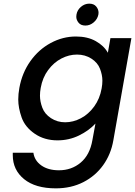

<svg xmlns="http://www.w3.org/2000/svg" viewBox="-20 -760 740 1052"><path d="M448 -620Q423 -620 410.5 -635.5Q398 -651 398 -668Q398 -674 399 -680Q403 -705 423.5 -722.5Q444 -740 469 -740Q494 -740 507 -724.5Q520 -709 520 -690Q520 -685 519 -680Q514 -655 493.5 -637.5Q473 -620 448 -620ZM396 -560Q460 -560 505 -534.5Q550 -509 571 -471L585 -551H700L601 9Q588 85 545.5 144.5Q503 204 436.5 238Q370 272 286 272Q174 272 112 221.5Q50 171 50 90Q50 83 50 77H163Q169 120 206.5 146.5Q244 173 303 173Q372 173 422 131Q472 89 486 9L503 -83Q467 -44 412.5 -17.5Q358 9 295 9Q223 9 170 -27.5Q117 -64 98.5 -116.5Q80 -169 80 -215Q80 -245 86 -278Q101 -361 146.5 -425Q192 -489 258 -524.5Q324 -560 396 -560ZM537 -276Q541 -298 541 -318Q541 -349 528 -383Q515 -417 480.5 -439Q446 -461 402 -461Q358 -461 316.5 -439.5Q275 -418 244 -376.5Q213 -335 203 -278Q199 -256 199 -236Q199 -204 212 -169.5Q225 -135 259.5 -112.5Q294 -90 337 -90Q381 -90 423 -112Q465 -134 496 -176.5Q527 -219 537 -276Z"/></svg>

Font: Fz Poppins Med
Style: Italic
Weight: 500
Italic angle: -10°
Designer: Ninad Kale (Devanagari), Jonny Pinhorn (Latin)
Foundry: Indian Type Foundry
Version: Vit hóa bi Vntype.Com & FontZin.Com